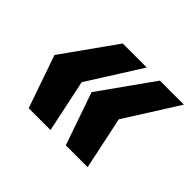

<svg xmlns="http://www.w3.org/2000/svg" viewBox="-98 -652 684 684"><g transform="rotate(45 243.5 -310.0)"><path d="M105 -110 36 -309 179 -510H300L173 -309L215 -110ZM292 -110 223 -309 366 -510H487L360 -309L402 -110Z"/></g></svg>

Font: Saira Semi Condensed ExtraBold
Style: Italic
Weight: 800
Width: 4
Italic angle: -12°
Designer: Hector Gatti with collaboration of the Omnibus-Type team
Foundry: Omnibus-Type
Version: Version 1.001; ttfautohint (v1.8)